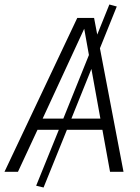

<svg xmlns="http://www.w3.org/2000/svg" viewBox="-41 -765 623 855"><path d="M415 -187H257L153 70L120 62L221 -187H126L39 0H-21L303 -685H378L392 -611L446 -745L479 -736L404 -550L509 0H449ZM241 -237 355 -520 334 -637 149 -237ZM406 -237 366 -458 277 -237Z"/></svg>

Font: FiraGO Light
Style: Italic
Weight: 300
Italic angle: -8°
Designer: bBox Type GmbH
Foundry: bBox Type GmbH
Version: Version 1.001